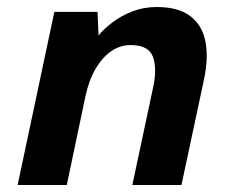

<svg xmlns="http://www.w3.org/2000/svg" viewBox="-20 -530 672 550"><path d="M30.5 0 135.7 -496H259.4L262.2 -428.5Q276.9 -446.4 301.4 -465.3Q325.9 -484.3 358.6 -497.1Q391.3 -509.9 428.3 -509.9Q491.1 -509.9 525.1 -483.9Q559.2 -457.8 568.4 -411.3Q577.6 -364.7 564.3 -302L499.8 0H359.1L418.9 -280.8Q430.2 -333.5 418.1 -367.2Q406 -400.9 354.1 -400.9Q323.9 -400.9 298.2 -383.1Q272.6 -365.3 253.4 -332.4Q234.3 -299.5 224.6 -253.5L171.3 0Z"/></svg>

Font: Atkinson Hyperlegible Mono ExtraLight
Style: Italic
Weight: 200
Italic angle: -12°
Monospace: yes
Designer: Elliott Scott, Megan Eiswerth, Linus Boman, Theodore Petrosky, Letters from Sweden
Foundry: Applied Design Works, Letters from Sweden
Version: Version 2.001